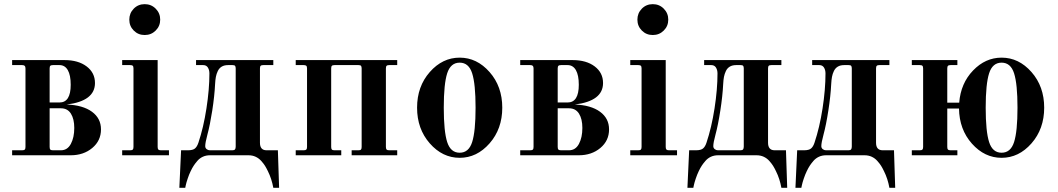

<svg xmlns="http://www.w3.org/2000/svg" viewBox="-20 -744 5071 920"><path d="M217.8 -40Q217.8 -30.8 221.2 -27.3Q224.6 -23.9 233.9 -23.9H272Q303.2 -23.9 319.6 -54.7Q335.9 -85.4 335.9 -130.9Q335.9 -173.8 319.8 -199.5Q303.7 -225.1 272 -225.1H217.8ZM217.8 -252.9H265.1Q318.8 -252.9 318.8 -337.9Q318.8 -383.8 304.9 -408Q291 -432.1 265.1 -432.1H233.9Q224.6 -432.1 221.2 -428.7Q217.8 -425.3 217.8 -416ZM38.1 0V-23.9H85.9Q95.2 -23.9 98.6 -27.3Q102.1 -30.8 102.1 -40V-416Q102.1 -424.8 98.4 -428.5Q94.7 -432.1 85.9 -432.1H38.1V-456.1H289.1Q355 -456.1 395 -425.8Q435.1 -395.5 435.1 -346.2Q435.1 -259.8 299.8 -243.2Q377.4 -240.2 420.7 -208.5Q463.9 -176.8 463.9 -124Q463.9 -69.8 422.1 -34.9Q380.4 0 318.8 0Z M620.8 -702.4Q642.1 -724.1 673.3 -724.1Q704.6 -724.1 726.1 -702.4Q747.6 -680.7 747.6 -649.9Q747.6 -619.1 726.1 -597.7Q704.6 -576.2 673.3 -576.2Q642.1 -576.2 620.8 -597.7Q599.6 -619.1 599.6 -649.9Q599.6 -680.7 620.8 -702.4ZM735.4 -456.1V-40Q735.4 -30.8 738.8 -27.3Q742.2 -23.9 751.5 -23.9H789.6V0H565.4V-23.9H603.5Q612.8 -23.9 616.2 -27.3Q619.6 -30.8 619.6 -40V-416Q619.6 -425.3 616.2 -428.7Q612.8 -432.1 603.5 -432.1H565.4V-456.1Z M839.4 155.8 847.7 -23.9H880.4Q903.8 -23.9 914.1 -32.5Q924.3 -41 930.7 -60.1Q955.1 -132.8 969.2 -224.4Q983.4 -315.9 983.4 -392.1Q983.4 -408.7 976.1 -420.4Q968.8 -432.1 953.6 -432.1H919.4V-456.1H1289.6V-432.1H1241.7Q1232.4 -432.1 1229 -428.7Q1225.6 -425.3 1225.6 -416V-60.1Q1225.6 -23.9 1257.3 -23.9H1311.5L1317.4 155.8H1289.6Q1281.7 112.3 1263.7 76.2Q1256.3 61 1249.8 50.5Q1243.2 40 1231.7 27.1Q1220.2 14.2 1204.8 7.1Q1189.5 0 1170.4 0H986.3Q967.3 0 951.9 7.1Q936.5 14.2 925.3 27.3Q914.1 40.5 907.5 50.8Q900.9 61 893.6 76.2Q885.7 92.3 879.2 112.1Q872.6 131.8 870.1 143.6L867.7 155.8ZM1093.8 -432.1H1072.8Q1054.7 -432.1 1042.5 -424.8Q1030.3 -417.5 1023.7 -403.8Q1017.1 -390.1 1014.4 -375.7Q1011.7 -361.3 1010.7 -341.8Q1007.8 -283.7 997.1 -214.4Q986.3 -145 973.6 -98.1Q963.4 -60.1 963.4 -43.9Q963.4 -34.7 970.2 -29.3Q977.1 -23.9 985.4 -23.9H1093.8Q1102.5 -23.9 1106 -28.1Q1109.4 -32.2 1109.4 -42V-416Q1109.4 -425.3 1106.2 -428.7Q1103 -432.1 1093.8 -432.1Z M1397 0V-23.9H1435.1Q1444.3 -23.9 1447.8 -27.3Q1451.2 -30.8 1451.2 -40V-416Q1451.2 -425.3 1447.8 -428.7Q1444.3 -432.1 1435.1 -432.1H1397V-456.1H1883.3V-432.1H1845.2Q1835.9 -432.1 1832.5 -428.7Q1829.1 -425.3 1829.1 -416V-40Q1829.1 -30.8 1832.5 -27.3Q1835.9 -23.9 1845.2 -23.9H1883.3V0H1665V-23.9H1697.3Q1706.5 -23.9 1709.7 -27.3Q1712.9 -30.8 1712.9 -40V-416Q1712.9 -425.3 1709.7 -428.7Q1706.5 -432.1 1697.3 -432.1H1583Q1573.7 -432.1 1570.3 -428.7Q1566.9 -425.3 1566.9 -416V-40Q1566.9 -30.8 1570.3 -27.3Q1573.7 -23.9 1583 -23.9H1615.2V0Z M2242.4 -392.8Q2226.1 -443.8 2182.6 -443.8Q2139.2 -443.8 2122.8 -392.8Q2106.4 -341.8 2106.4 -228Q2106.4 -114.3 2122.8 -63.2Q2139.2 -12.2 2182.6 -12.2Q2226.1 -12.2 2242.4 -63.2Q2258.8 -114.3 2258.8 -228Q2258.8 -341.8 2242.4 -392.8ZM2039.3 -398.7Q2100.1 -467.8 2182.6 -467.8Q2265.1 -467.8 2325.9 -398.7Q2386.7 -329.6 2386.7 -228Q2386.7 -126.5 2325.9 -57.1Q2265.1 12.2 2182.6 12.2Q2100.1 12.2 2039.3 -57.1Q1978.5 -126.5 1978.5 -228Q1978.5 -329.6 2039.3 -398.7Z M2652.3 -40Q2652.3 -30.8 2655.8 -27.3Q2659.2 -23.9 2668.5 -23.9H2706.5Q2737.8 -23.9 2754.2 -54.7Q2770.5 -85.4 2770.5 -130.9Q2770.5 -173.8 2754.4 -199.5Q2738.3 -225.1 2706.5 -225.1H2652.3ZM2652.3 -252.9H2699.7Q2753.4 -252.9 2753.4 -337.9Q2753.4 -383.8 2739.5 -408Q2725.6 -432.1 2699.7 -432.1H2668.5Q2659.2 -432.1 2655.8 -428.7Q2652.3 -425.3 2652.3 -416ZM2472.7 0V-23.9H2520.5Q2529.8 -23.9 2533.2 -27.3Q2536.6 -30.8 2536.6 -40V-416Q2536.6 -424.8 2533 -428.5Q2529.3 -432.1 2520.5 -432.1H2472.7V-456.1H2723.6Q2789.6 -456.1 2829.6 -425.8Q2869.6 -395.5 2869.6 -346.2Q2869.6 -259.8 2734.4 -243.2Q2812 -240.2 2855.2 -208.5Q2898.4 -176.8 2898.4 -124Q2898.4 -69.8 2856.7 -34.9Q2814.9 0 2753.4 0Z M3055.4 -702.4Q3076.7 -724.1 3107.9 -724.1Q3139.2 -724.1 3160.6 -702.4Q3182.1 -680.7 3182.1 -649.9Q3182.1 -619.1 3160.6 -597.7Q3139.2 -576.2 3107.9 -576.2Q3076.7 -576.2 3055.4 -597.7Q3034.2 -619.1 3034.2 -649.9Q3034.2 -680.7 3055.4 -702.4ZM3169.9 -456.1V-40Q3169.9 -30.8 3173.3 -27.3Q3176.8 -23.9 3186 -23.9H3224.1V0H3000V-23.9H3038.1Q3047.4 -23.9 3050.8 -27.3Q3054.2 -30.8 3054.2 -40V-416Q3054.2 -425.3 3050.8 -428.7Q3047.4 -432.1 3038.1 -432.1H3000V-456.1Z M3273.9 155.8 3282.2 -23.9H3314.9Q3338.4 -23.9 3348.6 -32.5Q3358.9 -41 3365.2 -60.1Q3389.6 -132.8 3403.8 -224.4Q3418 -315.9 3418 -392.1Q3418 -408.7 3410.6 -420.4Q3403.3 -432.1 3388.2 -432.1H3354V-456.1H3724.1V-432.1H3676.3Q3667 -432.1 3663.6 -428.7Q3660.2 -425.3 3660.2 -416V-60.1Q3660.2 -23.9 3691.9 -23.9H3746.1L3752 155.8H3724.1Q3716.3 112.3 3698.2 76.2Q3690.9 61 3684.3 50.5Q3677.7 40 3666.3 27.1Q3654.8 14.2 3639.4 7.1Q3624 0 3605 0H3420.9Q3401.9 0 3386.5 7.1Q3371.1 14.2 3359.9 27.3Q3348.6 40.5 3342 50.8Q3335.4 61 3328.1 76.2Q3320.3 92.3 3313.7 112.1Q3307.1 131.8 3304.7 143.6L3302.2 155.8ZM3528.3 -432.1H3507.3Q3489.3 -432.1 3477.1 -424.8Q3464.8 -417.5 3458.3 -403.8Q3451.7 -390.1 3449 -375.7Q3446.3 -361.3 3445.3 -341.8Q3442.4 -283.7 3431.6 -214.4Q3420.9 -145 3408.2 -98.1Q3397.9 -60.1 3397.9 -43.9Q3397.9 -34.7 3404.8 -29.3Q3411.6 -23.9 3419.9 -23.9H3528.3Q3537.1 -23.9 3540.5 -28.1Q3543.9 -32.2 3543.9 -42V-416Q3543.9 -425.3 3540.8 -428.7Q3537.6 -432.1 3528.3 -432.1Z M3791.5 155.8 3799.8 -23.9H3832.5Q3856 -23.9 3866.2 -32.5Q3876.5 -41 3882.8 -60.1Q3907.2 -132.8 3921.4 -224.4Q3935.5 -315.9 3935.5 -392.1Q3935.5 -408.7 3928.2 -420.4Q3920.9 -432.1 3905.8 -432.1H3871.6V-456.1H4241.7V-432.1H4193.8Q4184.6 -432.1 4181.2 -428.7Q4177.7 -425.3 4177.7 -416V-60.1Q4177.7 -23.9 4209.5 -23.9H4263.7L4269.5 155.8H4241.7Q4233.9 112.3 4215.8 76.2Q4208.5 61 4201.9 50.5Q4195.3 40 4183.8 27.1Q4172.4 14.2 4157 7.1Q4141.6 0 4122.6 0H3938.5Q3919.4 0 3904.1 7.1Q3888.7 14.2 3877.4 27.3Q3866.2 40.5 3859.6 50.8Q3853 61 3845.7 76.2Q3837.9 92.3 3831.3 112.1Q3824.7 131.8 3822.3 143.6L3819.8 155.8ZM4045.9 -432.1H4024.9Q4006.8 -432.1 3994.6 -424.8Q3982.4 -417.5 3975.8 -403.8Q3969.2 -390.1 3966.6 -375.7Q3963.9 -361.3 3962.9 -341.8Q3960 -283.7 3949.2 -214.4Q3938.5 -145 3925.8 -98.1Q3915.5 -60.1 3915.5 -43.9Q3915.5 -34.7 3922.4 -29.3Q3929.2 -23.9 3937.5 -23.9H4045.9Q4054.7 -23.9 4058.1 -28.1Q4061.5 -32.2 4061.5 -42V-416Q4061.5 -425.3 4058.3 -428.7Q4055.2 -432.1 4045.9 -432.1Z M4779.3 -467.8Q4861.8 -467.8 4922.6 -398.7Q4983.4 -329.6 4983.4 -228Q4983.4 -126.5 4922.6 -57.1Q4861.8 12.2 4779.3 12.2Q4697.8 12.2 4637.2 -55.7Q4576.7 -123.5 4575.2 -224.1H4519V-40Q4519 -30.8 4522.5 -27.3Q4525.9 -23.9 4535.2 -23.9H4567.4V0H4349.1V-23.9H4387.2Q4396.5 -23.9 4399.9 -27.3Q4403.3 -30.8 4403.3 -40V-416Q4403.3 -425.3 4399.9 -428.7Q4396.5 -432.1 4387.2 -432.1H4349.1V-456.1H4567.4V-432.1H4535.2Q4525.9 -432.1 4522.5 -428.7Q4519 -425.3 4519 -416V-252H4576.2Q4583.5 -344.7 4642.6 -406.2Q4701.7 -467.8 4779.3 -467.8ZM4839.1 -392.8Q4822.8 -443.8 4779.3 -443.8Q4735.8 -443.8 4719.5 -392.8Q4703.1 -341.8 4703.1 -228Q4703.1 -114.3 4719.5 -63.2Q4735.8 -12.2 4779.3 -12.2Q4822.8 -12.2 4839.1 -63.2Q4855.5 -114.3 4855.5 -228Q4855.5 -341.8 4839.1 -392.8Z"/></svg>

Font: Flanker Steampunk
Style: Bold
Weight: 700
Designer: Alexey Kryukov, Leonardo Di Lena
Foundry: Alexey Kryukov, Leonardo Di Lena
Version: 1.210